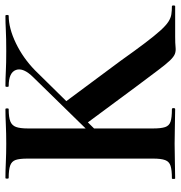

<svg xmlns="http://www.w3.org/2000/svg" viewBox="0 -665 667 707"><g transform="rotate(-90 333.5 -311.5)"><path d="M103 -81V-544Q103 -573 98 -587.5Q93 -602 77.5 -607.5Q62 -613 32 -613Q29 -613 29 -619Q29 -625 32 -625Q58 -625 90 -623.5Q122 -622 158 -622Q196 -622 228 -623.5Q260 -625 285 -625Q288 -625 288 -619Q288 -613 285 -613Q255 -613 240 -607Q225 -601 219.5 -586Q214 -571 214 -542V-81Q214 -52 219 -37Q224 -22 239 -17Q254 -12 285 -12Q289 -12 289 -6Q289 0 285 0Q259 0 227.5 -1Q196 -2 158 -2Q122 -2 89 -1Q56 0 30 0Q28 0 28 -6Q28 -12 30 -12Q61 -12 76.5 -17Q92 -22 97.5 -37Q103 -52 103 -81ZM367 -145 230 -330 310 -407 463 -201Q502 -146 529 -110.5Q556 -75 574.5 -54.5Q593 -34 607 -25Q621 -16 634.5 -14Q648 -12 664 -12Q667 -12 667 -6Q667 0 664 0Q620 0 593 0Q566 0 552 0Q527 0 513 1.5Q499 3 488.5 -1Q478 -5 464.5 -19Q451 -33 428.5 -63Q406 -93 367 -145ZM144 -258 402 -522Q439 -559 429.5 -586Q420 -613 370 -613Q367 -613 367 -619Q367 -625 370 -625Q397 -625 425 -623.5Q453 -622 499 -622Q547 -622 575 -623.5Q603 -625 629 -625Q632 -625 632 -619Q632 -613 629 -613Q583 -613 528 -586.5Q473 -560 428 -516L171 -255Z"/></g></svg>

Font: Cormorant
Style: Bold
Weight: 700
Designer: Christian Thalmann (Catharsis Fonts)
Foundry: Catharsis Fonts
Version: Version 4.000